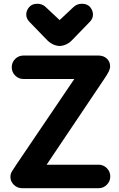

<svg xmlns="http://www.w3.org/2000/svg" viewBox="-20 -993 629 1013"><path d="M97 0Q71.5 0 53.2 -17.9Q35 -35.8 35 -58.8Q35 -67.8 36.9 -75Q38.8 -82.2 45.8 -93.2Q52.8 -104.2 66.2 -124.5L401.2 -619.2L497.8 -576.2H104Q78.2 -576.2 60.1 -594.4Q42 -612.5 42 -638.2Q42 -664 60.1 -682Q78.2 -700 104 -700H498.8Q526.2 -700 543.6 -683.9Q561 -667.8 561 -642.8Q561 -631 553.9 -616Q546.8 -601 529.5 -575.8L197 -80.8L164.8 -124H500Q525.5 -124 543.6 -105.9Q561.8 -87.8 561.8 -62Q561.8 -36.5 543.6 -18.2Q525.5 0 500 0ZM177.8 -973.2Q189.2 -973.2 200.9 -969Q212.5 -964.8 221.8 -955.2L341.2 -843.2H247.8L367.2 -955.2Q377.2 -964.8 388.5 -969Q399.8 -973.2 411.2 -973.2Q441.2 -973.2 455.9 -955.2Q470.5 -937.2 470.5 -916Q470.5 -904.8 466 -895.1Q461.5 -885.5 453.5 -877.5L359 -780Q344.8 -765.5 327.2 -758Q309.8 -750.5 294.5 -750.5Q279.2 -750.5 262.1 -758Q245 -765.5 230 -780L135.5 -877.5Q127.8 -885.5 123.1 -895.1Q118.5 -904.8 118.5 -916Q118.5 -937.2 133.5 -955.2Q148.5 -973.2 177.8 -973.2Z"/></svg>

Font: National Park
Style: Regular
Weight: 400
Designer: Andrea Herstowski, Ben Hoepner
Version: Version 1.009